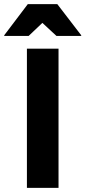

<svg xmlns="http://www.w3.org/2000/svg" viewBox="-53 -911 413 931"><path d="M77.5 0V-675H230.8V0ZM-32.5 -736.7V-740L81.7 -890.8H225L340.8 -740V-736.7H220.8L152.5 -800L85.8 -736.7Z"/></svg>

Font: Funnel Sans Light ExtraBold
Style: Regular
Weight: 800
Version: Version 1.000